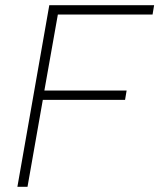

<svg xmlns="http://www.w3.org/2000/svg" viewBox="-20 -720 614 740"><path d="M170 -700H574L568 -664H203L151 -371H468L462 -335H145L86 0H47Z"/></svg>

Font: Chakra Petch ExtraLight
Style: Italic
Weight: 275
Italic angle: -10°
Designer: Katatrad Aksorn Co.,Ltd.
Foundry: Cadson Demak Co.,Ltd.
Version: Version 1.000; ttfautohint (v1.6)